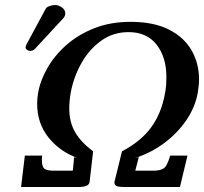

<svg xmlns="http://www.w3.org/2000/svg" viewBox="-20 -745 813 765"><path d="M199 -725Q213 -725 226.5 -715.5Q240 -706 240 -692V-688Q238 -678 231 -671L118 -549Q114 -545 108.5 -543.5Q103 -542 100 -542Q95 -542 88.5 -546Q82 -550 82 -555Q82 -561 85 -567L162 -710Q167 -718 179 -721.5Q191 -725 199 -725ZM533 -119 519 -65H593Q618 -65 632 -74Q646 -83 658 -125H727L697 0H470Q436 0 436 -16V-20L466 -142Q542 -182 583 -238.5Q624 -295 638 -376Q641 -393 642 -408Q643 -423 643 -438Q643 -517 604 -567Q565 -617 492 -617Q431 -617 383.5 -583Q336 -549 305 -494.5Q274 -440 262 -377Q256 -343 256 -313Q256 -258 279.5 -218Q303 -178 351 -142L337 -20Q334 0 295 0H64L79 -125H148Q147 -120 147 -115Q147 -110 147 -106Q147 -80 157.5 -72.5Q168 -65 192 -65H270Q272 -79 273 -92.5Q274 -106 275 -119L290 -115Q218 -141 173 -197.5Q128 -254 128 -332Q128 -343 129 -354Q130 -365 132 -376Q141 -426 170 -476Q199 -526 246 -567Q293 -608 357 -633Q421 -658 500 -658Q593 -658 653.5 -627Q714 -596 743.5 -544Q773 -492 773 -429Q773 -416 771.5 -403Q770 -390 768 -376Q758 -318 722 -265.5Q686 -213 633 -174Q580 -135 517 -115Z"/></svg>

Font: Libertinus Serif SemiBold
Style: Italic
Weight: 600
Italic angle: -11.5°
Designer: Philipp H. Poll, Khaled Hosny
Foundry: Caleb Maclennan
Version: Version 7.051;RELEASE